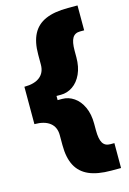

<svg xmlns="http://www.w3.org/2000/svg" viewBox="-136 -772 702 1047"><g transform="rotate(-15 215.0 -248.0)"><path d="M135.7 -447.3V-503.9Q135.7 -574.7 159.2 -619.4Q182.6 -664.1 231.2 -685.5Q279.8 -707 357.4 -707H412.1V-566.4H388.7Q359.4 -566.4 346.2 -544.2Q333 -522 333 -472.7V-435.5Q333 -381.3 314.7 -341.6Q296.4 -301.8 265.6 -280.8Q234.9 -259.8 199.2 -259.8H173.8V-236.3H199.2Q234.9 -236.3 265.6 -215.3Q296.4 -194.3 314.7 -154.5Q333 -114.7 333 -60.5V-23.4Q333 25.9 346.2 48.1Q359.4 70.3 388.7 70.3H412.1V210.9H357.4Q279.8 210.9 231.2 189.5Q182.6 168 159.2 123.3Q135.7 78.6 135.7 7.8V-48.8Q135.7 -94.2 105.2 -118.4Q74.7 -142.6 17.6 -142.6V-353.5Q74.7 -353.5 105.2 -377.7Q135.7 -401.9 135.7 -447.3Z"/></g></svg>

Font: Wanted Sans ExtraBlack
Style: Regular
Weight: 900
Designer: Original Design by Kil Hyung-jin and Kang Hanbin, Wanted Lab, Inc; Hangeul from Source Han Sans by Jang Soo-young and Ka
Foundry: Wanted Lab, Inc.
Version: Version 1.001